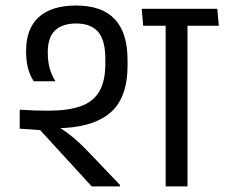

<svg xmlns="http://www.w3.org/2000/svg" viewBox="-20 -664 800 684"><path d="M648 -593.4H570.2V0H648ZM518.8 -572.4H759.6L754.1 -632.6H513.4ZM484.7 -632.6 490.1 -572.4H728.7L723.2 -632.6ZM407.3 0V-5.2L300.1 -117.5Q279.9 -138.8 262.8 -154.8Q245.7 -170.8 227.1 -185.1Q208.5 -199.3 183.9 -215.1V-239.8L50.3 -272.8V-205.6L123 -200.5L306.7 0ZM434.4 -450.7Q434.4 -547.2 388.8 -595.8Q343.2 -644.3 250.9 -644.3Q164.3 -644.3 118.6 -603.5Q73 -562.6 73 -483.1V-478.6Q73 -450.1 79 -424Q85.1 -397.9 100.3 -374.4H177.6Q162.9 -397.8 156.6 -422.5Q150.2 -447.2 150.2 -474.7V-478.3Q150.2 -530.6 176.1 -555.5Q201.9 -580.3 251.7 -580.3Q303.6 -580.3 329.4 -550.6Q355.2 -520.9 355.2 -454.4V-436Q355.2 -374.3 333.5 -337.8Q311.9 -301.3 267.2 -285.5Q222.4 -269.7 152.8 -269.7Q127.4 -269.7 103.8 -270.4Q80.2 -271.2 50.3 -273.2L97.7 -210.2Q119 -208.4 138 -207.8Q157 -207.2 177.5 -207.2Q304.5 -207.2 369.5 -259.6Q434.4 -312 434.4 -430.7Z"/></svg>

Font: Anek Devanagari Medium
Style: Regular
Weight: 500
Designer: Kailash Malviya (Devanagari) & Yesha Goshar (Latin)
Foundry: Ek Type
Version: Version 1.003